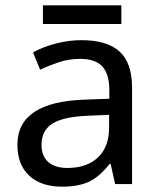

<svg xmlns="http://www.w3.org/2000/svg" viewBox="-20 -697 601 727"><path d="M234.9 -61Q308.6 -61 350.8 -100.8Q393.1 -140.6 393.1 -213.9V-262.2L314 -258.8Q221.7 -255.4 179.4 -229.5Q137.2 -203.6 137.2 -147.9Q137.2 -106 162.8 -83.5Q188.5 -61 234.9 -61ZM416 0 398.9 -76.2H395Q355 -25.9 315.2 -8.1Q275.4 9.8 214.8 9.8Q135.7 9.8 90.8 -31.7Q45.9 -73.2 45.9 -148.9Q45.9 -312 303.2 -319.8L394 -323.2V-355Q394 -416 367.7 -445.1Q341.3 -474.1 283.2 -474.1Q240.7 -474.1 202.9 -461.4Q165 -448.7 131.8 -433.1L105 -499Q145.5 -520.5 193.4 -532.7Q241.2 -544.9 288.1 -544.9Q385.3 -544.9 432.6 -502Q480 -459 480 -365.2V0ZM142.6 -676.8H439.5V-606H142.6Z"/></svg>

Font: NotoSans
Style: Regular
Weight: 400
Designer: Monotype Design team
Foundry: Monotype Imaging Inc.
Version: Version 1.04; ttfautohint (v1.4.1)